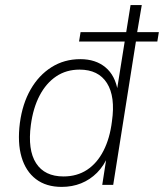

<svg xmlns="http://www.w3.org/2000/svg" viewBox="-20 -725 643 753"><path d="M222 8Q161 8 121 -22.5Q81 -53 64.5 -109Q48 -165 58 -243Q68 -318 100 -374Q132 -430 182 -461.5Q232 -493 295 -493Q355 -493 393.5 -461Q432 -429 442 -368H438L469 -562H290L296 -599H475L492 -705H536L518 -599H603L597 -562H513L424 0H381L399 -116H405Q388 -75 360.5 -47.5Q333 -20 298 -6Q263 8 222 8ZM229 -33Q282 -33 321.5 -59Q361 -85 386 -134Q411 -183 419 -249Q433 -346 399.5 -399Q366 -452 292 -452Q240 -452 200.5 -425.5Q161 -399 135.5 -350.5Q110 -302 101 -235Q88 -137 121.5 -85Q155 -33 229 -33Z"/></svg>

Font: Nunito Sans 10pt SemiCondensed ExtraLight
Style: Italic
Weight: 250
Width: 4
Italic angle: -9°
Designer: Vernon Adams
Foundry: Vernon Adams
Version: Version 3.101;gftools[0.9.27]